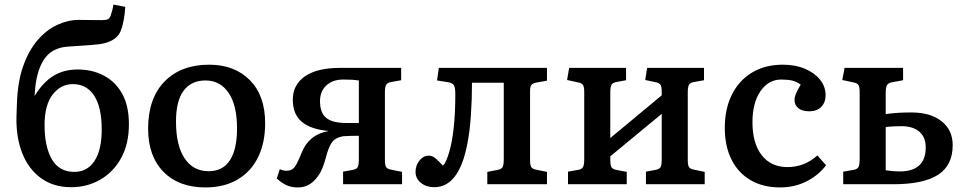

<svg xmlns="http://www.w3.org/2000/svg" viewBox="-20 -806 4223 840"><path d="M291 13Q214 13 159.5 -26.5Q105 -66 77.5 -135.5Q50 -205 52 -295L54 -352Q57 -448 81.5 -517Q106 -586 145 -631Q184 -676 231 -697.5Q278 -719 325 -719Q339 -719 359 -718.5Q379 -718 426 -718Q444 -718 451.5 -721.5Q459 -725 464 -737Q467 -746 471 -760.5Q475 -775 476 -786L528 -776Q524 -710 508 -670.5Q492 -631 437 -617Q419 -612 378 -609Q337 -606 276 -602Q205 -597 171 -543.5Q137 -490 132 -395L131 -386Q168 -446 213.5 -474Q259 -502 320 -502Q383 -502 434 -475.5Q485 -449 514.5 -396Q544 -343 544 -262Q544 -177 510.5 -115.5Q477 -54 419.5 -20.5Q362 13 291 13ZM305 -54Q362 -54 393.5 -102Q425 -150 425 -239Q425 -337 392 -387.5Q359 -438 299 -438Q246 -438 210.5 -392.5Q175 -347 175 -259Q175 -164 207 -109Q239 -54 305 -54Z M879 14Q762 14 695 -54.5Q628 -123 628 -243Q628 -376 700 -449.5Q772 -523 895 -523Q1006 -523 1073 -455.5Q1140 -388 1140 -267Q1140 -180 1108.5 -117Q1077 -54 1018.5 -20Q960 14 879 14ZM893 -57Q955 -57 986 -105Q1017 -153 1017 -244Q1017 -346 980 -400Q943 -454 879 -454Q817 -454 783.5 -409.5Q750 -365 750 -274Q750 -170 787.5 -113.5Q825 -57 893 -57Z M1284 14Q1255 14 1234 4.5Q1213 -5 1191 -25L1204 -66Q1219 -59 1232 -59Q1248 -59 1258 -65Q1268 -71 1277.5 -88.5Q1287 -106 1301 -141Q1333 -217 1414 -232L1418 -233Q1340 -240 1300.5 -273Q1261 -306 1261 -370Q1261 -435 1314 -472Q1367 -509 1468 -509H1735V-455L1691 -447Q1674 -444 1669 -434.5Q1664 -425 1664 -400V-106Q1664 -84 1669 -75.5Q1674 -67 1690 -64L1739 -54V0H1481V-55L1524 -63Q1540 -66 1545 -75Q1550 -84 1550 -110V-212Q1537 -212 1513.5 -211.5Q1490 -211 1482 -210Q1459 -206 1445 -196Q1431 -186 1421 -163Q1411 -140 1400 -97Q1385 -46 1355 -16Q1325 14 1284 14ZM1494 -268H1550V-454Q1536 -456 1522 -457Q1508 -458 1482 -458Q1435 -458 1407.5 -432Q1380 -406 1380 -363Q1380 -313 1407 -290.5Q1434 -268 1494 -268Z M1880 13Q1845 13 1821.5 -6Q1798 -25 1798 -54Q1798 -82 1815 -103.5Q1832 -125 1856 -125Q1871 -125 1884.5 -114Q1898 -103 1918 -81Q1932 -95 1945 -140Q1972 -231 1972 -394Q1972 -422 1966 -432.5Q1960 -443 1942 -446L1892 -454L1900 -509H2373V-453L2328 -445Q2311 -442 2305 -434.5Q2299 -427 2299 -409V-106Q2299 -84 2304 -75.5Q2309 -67 2324 -64L2373 -54V0H2112V-54L2159 -63Q2174 -66 2179 -75.5Q2184 -85 2184 -110V-444H2045Q2045 -369 2040 -299Q2035 -229 2025 -179Q1989 13 1880 13Z M2465 0V-55L2510 -63Q2526 -66 2531 -75.5Q2536 -85 2536 -111V-402Q2536 -425 2531 -433.5Q2526 -442 2511 -445L2461 -456L2470 -509H2719V-455L2676 -447Q2660 -444 2655 -434.5Q2650 -425 2650 -399V-202L2875 -389V-403Q2875 -426 2870 -434.5Q2865 -443 2850 -446L2803 -456L2811 -509H3060V-455L3015 -447Q2999 -444 2994 -434.5Q2989 -425 2989 -400V-106Q2989 -84 2994 -75.5Q2999 -67 3015 -64L3063 -54V0H2806V-55L2849 -63Q2865 -66 2870 -75Q2875 -84 2875 -110V-308L2650 -122V-107Q2650 -84 2655 -75Q2660 -66 2675 -63L2722 -54V0Z M3393 14Q3318 14 3263.5 -18Q3209 -50 3180 -108.5Q3151 -167 3151 -247Q3151 -330 3182 -392Q3213 -454 3270 -488.5Q3327 -523 3405 -523Q3460 -523 3502 -505Q3544 -487 3568 -457Q3592 -427 3592 -389Q3592 -358 3573 -338.5Q3554 -319 3520 -319Q3490 -319 3473 -332.5Q3456 -346 3456 -369Q3456 -381 3462 -395.5Q3468 -410 3483 -436Q3465 -449 3446 -453.5Q3427 -458 3398 -458Q3342 -458 3307 -407Q3272 -356 3272 -271Q3272 -179 3312.5 -127Q3353 -75 3425 -75Q3500 -75 3556 -126L3594 -83Q3561 -39 3508.5 -12.5Q3456 14 3393 14Z M3669 0V-55L3715 -63Q3731 -66 3736 -75.5Q3741 -85 3741 -111V-402Q3741 -425 3736 -433.5Q3731 -442 3716 -445L3665 -456L3675 -509H3931V-455L3882 -446Q3866 -443 3860.5 -433.5Q3855 -424 3855 -399V-307Q3886 -311 3911 -312.5Q3936 -314 3968 -314Q4051 -314 4099.5 -275.5Q4148 -237 4148 -171Q4148 -82 4083.5 -41Q4019 0 3889 0ZM3916 -56Q4030 -56 4030 -161Q4030 -206 4002 -230Q3974 -254 3924 -254Q3882 -254 3855 -250V-61Q3885 -56 3916 -56Z"/></svg>

Font: Literata Medium
Style: Regular
Weight: 500
Designer: Latin by Veronika Burian and Jose Scaglione. Greek by Irene Vlachou. Cyrillic by Vera Evstafieva.
Foundry: TypeTogether
Version: Version 3.103; ttfautohint (v1.8.4.7-5d5b);gftools[0.9.29]